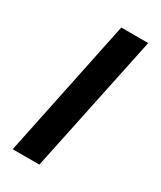

<svg xmlns="http://www.w3.org/2000/svg" viewBox="-143 -583 533 636"><g transform="rotate(30 123.5 -264.5)"><path d="M17 0 127 -529H230L119 0Z"/></g></svg>

Font: Mona Sans ExtraLight Medium
Style: Italic
Weight: 500
Italic angle: -11.6951°
Version: Version 2.000